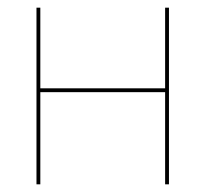

<svg xmlns="http://www.w3.org/2000/svg" viewBox="-20 -480 535 500"><path d="M82 -240H412V-250H82ZM410 -460V0H420V-460ZM75 -460V0H85V-460Z"/></svg>

Font: Jost Thin
Style: Regular
Weight: 250
Version: Version 3.710